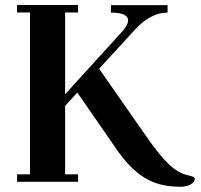

<svg xmlns="http://www.w3.org/2000/svg" viewBox="-20 -713 790 753"><path d="M46.9 0V-29.3H97.7V-664.1H46.9V-693.4H286.1V-664.1H235.4V-343.3L457.5 -587.4Q482.4 -614.3 482.4 -632.8Q482.4 -663.6 415 -663.6V-692.9H637.2V-663.6Q570.8 -663.6 509.3 -596.7L368.7 -443.4L553.7 -178.2Q605 -104.5 641.6 -69.3Q678.2 -34.2 716.3 -25.9Q744.1 -20 744.1 -12.2Q744.1 1.5 727.5 10.5Q710.9 19.5 688 19.5Q641.1 19.5 603.3 8.8Q565.4 -2 533.2 -25.1Q501 -48.3 474.4 -79.1Q447.8 -109.9 418 -155.3L283.2 -350.1L235.4 -297.4V-29.3H286.1V0Z"/></svg>

Font: Monomachus
Style: Medium
Weight: 500
Designer: Alexey Kryukov
Version: Version 1.0